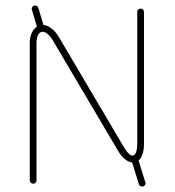

<svg xmlns="http://www.w3.org/2000/svg" viewBox="-20 -666 635 696"><path d="M489.7 -634.8Q495.1 -634.8 498.5 -631.3Q502 -627.9 502 -622.6V-147Q502 -100.6 482.4 -84.5L506.8 -5.4Q508.8 0.5 505.1 5.4Q501.5 10.3 495.1 10.3Q491.2 10.3 487.8 7.8Q484.4 5.4 483.4 1.5L459 -77.1Q445.8 -78.6 432.9 -89.1Q419.9 -99.6 409.2 -117.2L171.9 -519Q162.6 -534.7 152.8 -542.7Q143.1 -550.8 134.8 -550.8Q124.5 -550.8 118.4 -540Q112.3 -529.3 112.3 -509.8V-12.2Q112.3 -7.3 108.9 -3.7Q105.5 0 100.1 0Q95.2 0 91.6 -3.7Q87.9 -7.3 87.9 -12.2V-509.8Q87.9 -531.2 95 -546.6Q102.1 -562 113.8 -569.3L95.7 -630.4Q93.8 -636.2 97.4 -641.1Q101.1 -646 107.4 -646Q111.3 -646 114.7 -643.6Q118.2 -641.1 119.1 -637.2L137.7 -575.2Q151.9 -574.2 166.5 -563Q181.2 -551.8 193.4 -531.7L430.7 -129.9Q447.8 -102.1 460.4 -102.1Q468.3 -102.1 472.9 -113.3Q477.5 -124.5 477.5 -147V-622.6Q477.5 -627.9 481.2 -631.3Q484.9 -634.8 489.7 -634.8Z"/></svg>

Font: Velvelyne Light
Style: Regular
Weight: 200
Designer: Manon Van der Borght et Mariel Nils
Foundry: Velvetyne
Version: Version 1.070